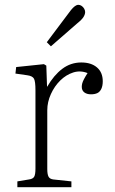

<svg xmlns="http://www.w3.org/2000/svg" viewBox="-20 -776 475 796"><path d="M52 0V-24L100 -32Q116 -34 121.5 -43Q127 -52 127 -77V-402Q127 -438 121 -449.5Q115 -461 93 -464L44 -471L47 -498L162 -510L172 -504L175 -417H176Q203 -464 238 -490.5Q273 -517 317 -517Q358 -517 382 -496.5Q406 -476 406 -439Q406 -420 400 -407.5Q394 -395 383.5 -390Q373 -385 357 -385Q340 -385 329.5 -393Q319 -401 319 -416Q319 -423 321 -430.5Q323 -438 328.5 -448.5Q334 -459 343 -473Q313 -485 283.5 -475.5Q254 -466 230 -442.5Q206 -419 191 -386Q176 -353 176 -319V-75Q176 -54 181 -44Q186 -34 201 -32L276 -24V0ZM191 -584 174 -601 274 -734Q283 -745 290.5 -750.5Q298 -756 305 -756Q312 -756 318.5 -751.5Q325 -747 329 -740Q333 -733 333 -726Q333 -717 326.5 -706Q320 -695 300 -679Z"/></svg>

Font: Literata 18pt ExtraLight
Style: Regular
Weight: 250
Designer: Latin by Veronika Burian and Jose Scaglione. Greek by Irene Vlachou. Cyrillic by Vera Evstafieva.
Foundry: TypeTogether
Version: Version 3.103;gftools[0.9.29]